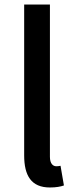

<svg xmlns="http://www.w3.org/2000/svg" viewBox="-20 -817 338 850"><path d="M201 13C229 13 249 9 263 4L248 -83C238 -81 234 -81 229 -81C215 -81 201 -92 201 -123V-797H87V-129C87 -40 118 13 201 13Z"/></svg>

Font: Genne Gothic Medium
Style: Regular
Weight: 500
Designer: Ryoko NISHIZUKA (kana & ideographs); Paul D. Hunt (Latin, Greek & Cyrillic); Wenlong ZHANG (bopomofo); Sandoll Communica
Foundry: Adobe Systems Incorporated
Version: Version 1.004;PS 1.004;hotconv 16.6.51;makeotf.lib2.5.65220